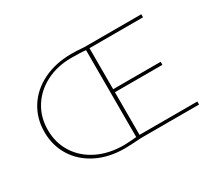

<svg xmlns="http://www.w3.org/2000/svg" viewBox="-95 -640 919 823"><g transform="rotate(-30 364.5 -229.0)"><path d="M687 -15V0H399Q345 4 318 4Q240 4 180 -26Q120 -56 87 -109Q54 -162 54 -229Q54 -296 87.5 -349Q121 -402 182 -432Q243 -462 322 -462Q349 -462 384 -459H666V-444H401V-241H636V-226H401V-15ZM322 -10Q338 -10 384 -14V-444Q362 -447 312 -447Q243 -447 188 -419Q133 -391 102 -341.5Q71 -292 71 -229Q71 -166 102.5 -116Q134 -66 191 -38Q248 -10 322 -10Z"/></g></svg>

Font: Ysabeau SC Thin
Style: Regular
Weight: 200
Designer: Christian Thalmann (Catharsis Fonts)
Version: Version 0.003